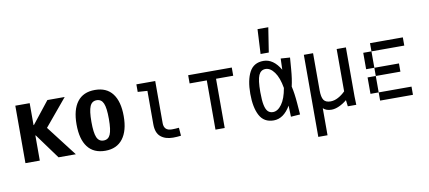

<svg xmlns="http://www.w3.org/2000/svg" viewBox="-76 -970 3214 1440"><g transform="rotate(-10 1531.0 -250.5)"><path d="M48.8 -437.5H158.2V-270.5H161.1L293 -437.5H424.8L253.9 -232.4L432.6 0H300.8L161.1 -191.4H158.2V0H48.8Z M656.2 12.7Q567.4 12.7 522 -46.9Q476.6 -106.4 476.6 -218.8Q476.6 -331.1 522 -390.6Q567.4 -450.2 656.2 -450.2Q745.1 -450.2 790.5 -390.6Q835.9 -331.1 835.9 -219.7Q835.9 -108.4 789.6 -47.9Q743.2 12.7 656.2 12.7ZM656.2 -65.4Q692.4 -65.4 707.5 -100.1Q722.7 -134.8 722.7 -218.3Q722.7 -301.8 707.5 -336.9Q692.4 -372.1 656.2 -372.1Q620.1 -372.1 605 -336.9Q589.8 -301.8 589.8 -218.8Q589.8 -135.7 605 -100.6Q620.1 -65.4 656.2 -65.4Z M1114.3 -437.5V-116.2Q1114.3 -88.9 1128.9 -73.7Q1143.6 -58.6 1175.8 -58.6Q1199.2 -58.6 1228.5 -61.5L1233.4 0Q1203.1 3.9 1172.9 3.9Q1114.3 3.9 1079.1 -25.4Q1043.9 -54.7 1043.9 -121.1V-375L970.7 -379.9V-437.5Z M1566.4 -375V0H1496.1V-375H1365.2V-437.5H1697.3V-375Z M1939.5 7.8Q1865.2 7.8 1832.5 -53.2Q1799.8 -114.3 1799.8 -218.8Q1799.8 -323.2 1832.5 -384.3Q1865.2 -445.3 1939.5 -445.3Q1976.6 -445.3 2008.8 -422.9Q2041 -400.4 2067.4 -355.5L2070.3 -440.4L2140.6 -435.5L2133.8 -348.6Q2127.9 -272.5 2115.2 -218.8Q2127.9 -165 2133.8 -88.9L2140.6 -2L2070.3 2.9L2067.4 -82Q2041 -37.1 2008.8 -14.6Q1976.6 7.8 1939.5 7.8ZM1944.3 -54.7Q1980.5 -54.7 2011.2 -96.7Q2042 -138.7 2055.7 -218.8Q2042 -298.8 2011.2 -340.8Q1980.5 -382.8 1944.3 -382.8Q1908.2 -382.8 1892.1 -346.7Q1876 -310.5 1876 -218.8Q1876 -156.2 1883.3 -120.6Q1890.6 -85 1905.8 -69.8Q1920.9 -54.7 1944.3 -54.7ZM2019.5 -687.5 1990.2 -500H1927.7L1937.5 -687.5Z M2503.9 0 2498 -47.9Q2469.7 -24.4 2438.5 -10.3Q2407.2 3.9 2379.9 3.9Q2338.9 3.9 2316.4 -18.6V187.5H2246.1V-437.5H2316.4V-155.3Q2316.4 -103.5 2331.1 -81.1Q2345.7 -58.6 2383.8 -58.6Q2412.1 -58.6 2441.4 -74.2Q2470.7 -89.8 2496.1 -115.2V-437.5H2566.4V-63.5L2568.4 0Z M2937.5 -62.5V0H2875V-62.5ZM2875 -62.5V0H2812.5V-62.5ZM2812.5 -62.5V0H2750V-62.5ZM2750 -125V-62.5H2687.5V-125ZM2750 -187.5V-125H2687.5V-187.5ZM2750 -312.5V-250H2687.5V-312.5ZM2750 -375V-312.5H2687.5V-375ZM2812.5 -437.5V-375H2750V-437.5ZM2875 -437.5V-375H2812.5V-437.5ZM2937.5 -437.5V-375H2875V-437.5ZM2812.5 -250V-187.5H2750V-250ZM2875 -250V-187.5H2812.5V-250ZM2937.5 -250V-187.5H2875V-250ZM3000 -437.5V-375H2937.5V-437.5ZM3000 -62.5V0H2937.5V-62.5Z"/></g></svg>

Font: Sudo Variable
Style: Regular
Weight: 400
Monospace: yes
Designer: Jens Kutilek
Foundry: Jens Kutilek
Version: Version 0.040